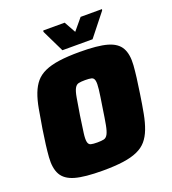

<svg xmlns="http://www.w3.org/2000/svg" viewBox="-158 -1005 1011 1131"><g transform="rotate(-20 347.5 -440.0)"><path d="M15 0ZM292 8Q179 8 119.5 -9Q60 -26 37.5 -66.5Q15 -107 20 -174.5Q25 -242 41 -344Q52 -412 61.5 -464.5Q71 -517 86 -556Q101 -595 123.5 -621.5Q146 -648 182.5 -664.5Q219 -681 272.5 -688.5Q326 -696 401 -696Q514 -696 573.5 -679Q633 -662 655.5 -621.5Q678 -581 673 -513.5Q668 -446 652 -344Q642 -276 632 -223.5Q622 -171 607 -132Q592 -93 569.5 -66.5Q547 -40 510.5 -23.5Q474 -7 420.5 0.5Q367 8 292 8ZM318 -159Q344 -159 359 -162.5Q374 -166 383.5 -183.5Q393 -201 400 -238.5Q407 -276 417 -344Q428 -412 432.5 -449.5Q437 -487 433 -504.5Q429 -522 415 -525.5Q401 -529 375 -529Q349 -529 334 -525.5Q319 -522 309.5 -504.5Q300 -487 293.5 -449.5Q287 -412 276 -344Q266 -276 261 -238.5Q256 -201 260 -183.5Q264 -166 278 -162.5Q292 -159 318 -159ZM242 -740ZM310 -740 242 -880 244 -888H378L418 -816L478 -888H612L610 -880L499 -740Z"/></g></svg>

Font: Azeri Sans Black
Style: Italic
Weight: 900
Designer: Hector Gatti & Omnibus-Type (original fonts) / Cristiano Sobral (main changes and remastering)
Foundry: Omnibus-Type
Version: Version 0.07;August 21, 2020;FontCreator 13.0.0.2681 64-bit;